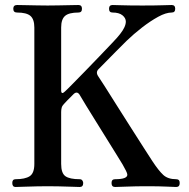

<svg xmlns="http://www.w3.org/2000/svg" viewBox="-20 -746 755 766"><path d="M42 0Q29 0 29 -16Q29 -31 42 -31Q80 -31 98.5 -43Q117 -55 117 -92V-636Q117 -669 101.5 -682.5Q86 -696 48 -696Q33 -696 33 -711Q33 -726 48 -726Q53 -726 76.5 -725.5Q100 -725 127.5 -724.5Q155 -724 170 -724Q186 -724 213.5 -724.5Q241 -725 264.5 -725.5Q288 -726 293 -726Q307 -726 307 -711Q307 -696 293 -696Q255 -696 239.5 -682.5Q224 -669 224 -636V-386Q224 -376 228 -375Q232 -374 239 -381Q247 -388 268.5 -410Q290 -432 318.5 -461Q347 -490 375.5 -520Q404 -550 427 -574Q450 -598 459 -610Q482 -639 482 -660Q482 -674 468.5 -685Q455 -696 429 -696Q415 -696 415 -711Q415 -726 429 -726Q439 -726 467.5 -725Q496 -724 548 -724Q599 -724 627 -725Q655 -726 665 -726Q679 -726 679 -711Q679 -696 665 -696Q642 -696 611 -679Q580 -662 547 -636.5Q514 -611 485 -583Q472 -570 443 -541Q414 -512 374 -471Q361 -459 371 -443Q378 -433 398 -401.5Q418 -370 445 -327Q472 -284 500.5 -239.5Q529 -195 552.5 -158Q576 -121 588 -103Q613 -65 631.5 -48Q650 -31 683 -31Q697 -31 697 -16Q697 0 683 0Q673 0 645 -1.5Q617 -3 565 -3Q522 -3 485.5 -1.5Q449 0 439 0Q425 0 425 -16Q425 -31 439 -31Q488 -31 488 -49Q488 -54 482.5 -65Q477 -76 469 -90Q462 -102 445 -129Q428 -156 406.5 -191Q385 -226 363 -261Q341 -296 324 -324Q307 -352 300 -364Q288 -387 271 -368Q257 -354 249.5 -346.5Q242 -339 235 -331Q228 -324 226 -316Q224 -308 224 -299V-92Q224 -55 241 -43Q258 -31 298 -31Q305 -31 308.5 -26Q312 -21 312 -16Q312 0 298 0Q292 0 267 -1Q242 -2 214 -2.5Q186 -3 170 -3Q155 -3 127 -2.5Q99 -2 74 -1Q49 0 42 0Z"/></svg>

Font: Zen Old Mincho SemiBold
Style: Regular
Weight: 600
Version: Version 1.500